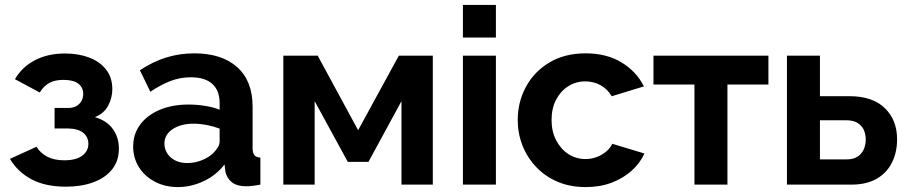

<svg xmlns="http://www.w3.org/2000/svg" viewBox="-20 -750 3687 780"><path d="M248.4 8.4Q163.9 8.4 107.8 -21.7Q51.6 -51.8 20.5 -104.6L128.1 -153.7Q144.8 -127.6 172.4 -113.2Q200 -98.8 241.3 -98.8Q288.4 -98.8 313.7 -117.3Q339 -135.7 339 -166Q339 -193.6 317.9 -210.6Q296.8 -227.6 255.6 -228.1H201.7V-311.4H257.3Q276 -311.4 289.6 -318.7Q303.1 -326.1 310.6 -339.1Q318.1 -352.1 318.1 -368.7Q318.1 -394.3 298.5 -409.9Q278.9 -425.5 237.5 -425.5Q202.3 -425.5 179.6 -412.7Q156.8 -399.8 141.6 -374.2L40.8 -428.2Q68.9 -477.5 121.4 -505.1Q173.9 -532.7 244.2 -532.7Q299.2 -532.7 342.8 -516Q386.4 -499.3 411.3 -466.9Q436.3 -434.5 436.3 -387.4Q436.3 -352.6 419.5 -320.9Q402.7 -289.2 365.5 -274.1Q413.9 -260.1 438.4 -226Q463 -192 463 -145.9Q463 -96.1 435.2 -61.6Q407.4 -27.2 359 -9.4Q310.6 8.4 248.4 8.4Z M521 -154.6Q521 -206 549.8 -244.3Q578.5 -282.6 629.2 -303.9Q679.8 -325.3 745.8 -325.3Q779 -325.3 812.9 -320Q846.7 -314.7 872.2 -304.2V-332.3Q872.2 -381.9 842.7 -408.9Q813.2 -436 755.4 -436Q711.9 -436 672.9 -421Q633.8 -405.9 590.7 -377.4L548.3 -464.6Q600.2 -499.2 654.6 -516.2Q709 -533.3 769.4 -533.3Q880.7 -533.3 943.4 -477.3Q1006.2 -421.4 1006.2 -316.9V-149.6Q1006.2 -128.6 1013.3 -119.8Q1020.5 -110.9 1037.8 -109.5V0Q1020.3 3.4 1005.8 5Q991.3 6.7 980.8 6.7Q940.8 6.7 920.3 -11Q899.9 -28.6 895.2 -55.3L892.3 -82Q857.8 -37.5 806.9 -13.8Q755.9 10 702.8 10Q650.8 10 609.4 -11.7Q567.9 -33.5 544.5 -70.9Q521 -108.3 521 -154.6ZM846.6 -128.4Q858.2 -139.7 865.2 -152Q872.2 -164.2 872.2 -174.2V-227.5Q847.9 -236.8 820 -242.2Q792.1 -247.5 766.8 -247.5Q714.6 -247.5 681.3 -225.3Q647.9 -203.1 647.9 -166.1Q647.9 -146.1 658.9 -128Q669.9 -109.9 690.8 -98.7Q711.6 -87.6 741.2 -87.6Q771.4 -87.6 800 -99.1Q828.7 -110.6 846.6 -128.4Z M1131 0V-523.8H1270.7L1434.9 -221L1600.2 -523.8H1738.3V0H1611V-339.1L1476.9 -92.5H1392.9L1258.3 -339.1V0Z M1860.6 0V-523.8H1994.6V0ZM1860.6 -597.5V-730H1994.6V-597.5Z M2359.7 10Q2295.7 10 2245 -11.7Q2194.2 -33.5 2158.1 -71.7Q2121.9 -109.9 2102.6 -158.9Q2083.3 -207.9 2083.3 -262.5Q2083.3 -335.5 2116.6 -397.2Q2149.8 -458.9 2211.8 -496.1Q2273.8 -533.3 2359.2 -533.3Q2444.3 -533.3 2505.2 -496.3Q2566 -459.3 2595.8 -399L2465.2 -359Q2448.4 -387.8 2420.2 -403.6Q2392.1 -419.4 2357.6 -419.4Q2319.5 -419.4 2288.4 -399.6Q2257.2 -379.7 2238.9 -344.6Q2220.7 -309.4 2220.7 -262.5Q2220.7 -216.5 2239.2 -180.5Q2257.8 -144.6 2288.9 -124.2Q2320.1 -103.9 2358.2 -103.9Q2382.4 -103.9 2403.9 -111.9Q2425.4 -120 2442.4 -134.2Q2459.4 -148.5 2467.4 -165.9L2598 -126.4Q2579.8 -86.6 2545.5 -56Q2511.2 -25.4 2464.4 -7.7Q2417.7 10 2359.7 10Z M2801.2 0V-406.6H2634.7V-523.8H3101.7V-406.6H2935.2V0Z M3177 0V-523.8H3311V-359.3H3430.2Q3524.4 -359.3 3574.4 -311Q3624.4 -262.7 3624.4 -184.1Q3624.4 -130.5 3603.2 -88.7Q3582 -46.9 3540.9 -23.5Q3499.8 0 3438.9 0ZM3311 -102.4H3417.8Q3445.4 -102.4 3462.7 -113Q3480 -123.7 3488.5 -142.1Q3497 -160.4 3497 -183Q3497 -205.1 3489.1 -222.6Q3481.1 -240.2 3463.5 -250.9Q3445.9 -261.5 3416.7 -261.5H3311Z"/></svg>

Font: Raleway Thin
Style: Regular
Weight: 100
Designer: Matt McInerney, Pablo Impallari, Rodrigo Fuenzalida
Foundry: Matt McInerney, Pablo Impallari, Rodrigo Fuenzalida
Version: Version 4.026